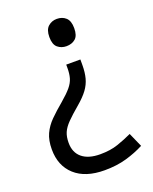

<svg xmlns="http://www.w3.org/2000/svg" viewBox="-139 -624 712 893"><g transform="rotate(-20 217.0 -177.0)"><path d="M292 -304Q292 -267 284.5 -239Q277 -211 259 -186.5Q241 -162 208 -134Q170 -102 148 -79.5Q126 -57 117 -36Q108 -15 108 15Q108 63 139.5 89Q171 115 229 115Q279 115 317 102Q355 89 389 73L420 143Q380 164 331.5 178Q283 192 223 192Q128 192 76 145Q24 98 24 17Q24 -28 38.5 -59.5Q53 -91 79.5 -117.5Q106 -144 142 -174Q176 -203 193 -223.5Q210 -244 216 -265Q222 -286 222 -314V-331H292ZM315 -478Q315 -441 297.5 -426Q280 -411 253 -411Q228 -411 210 -426Q192 -441 192 -478Q192 -514 210 -530Q228 -546 253 -546Q280 -546 297.5 -530Q315 -514 315 -478Z"/></g></svg>

Font: Noto Sans Chakma
Style: Regular
Weight: 400
Designer: Zachary Quinn Scheuren - Monotype Design Team
Foundry: Monotype Imaging Inc.
Version: Version 2.003; ttfautohint (v1.8.4.7-5d5b)